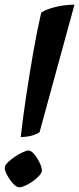

<svg xmlns="http://www.w3.org/2000/svg" viewBox="-32 -795 336 815"><path d="M56 -213Q65 -294 79 -387Q93 -480 109 -572Q125 -664 143 -742Q165 -756 204 -765.5Q243 -775 284 -775L136 -234Q128 -227 107 -220.5Q86 -214 56 -213ZM49 0Q38 0 23 -16.5Q8 -33 -3 -54Q-14 -75 -11 -88Q-9 -96 3 -107.5Q15 -119 31.5 -130Q48 -141 64 -148.5Q80 -156 89 -156Q101 -156 115 -138.5Q129 -121 138.5 -99.5Q148 -78 145 -66Q142 -55 124 -39Q106 -23 84.5 -11.5Q63 0 49 0Z"/></svg>

Font: Texturina 72pt 72pt Regular
Style: Bold Italic
Weight: 700
Italic angle: -11°
Designer: Guillermo Torres Carreño
Foundry: Omnibus-Type
Version: Version 1.002; ttfautohint (v1.8.3)